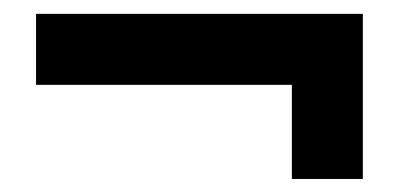

<svg xmlns="http://www.w3.org/2000/svg" viewBox="-20 -398 607 284"><path d="M516.7 -133.3V-377.5H33.3V-272.5H411.7V-133.3Z"/></svg>

Font: Familjen Grotesk
Style: Bold
Weight: 700
Designer: Anders Wikstroem, Jonas Baeckman, Matilda Gysing, Kristian Moeller
Foundry: Familjen STHLM AB
Version: Version 2.000